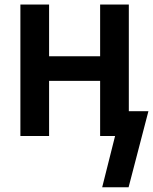

<svg xmlns="http://www.w3.org/2000/svg" viewBox="-20 -583 656 823"><path d="M67.4 0V-563.5H190.4V-341.8H409.2V-563.5H532.2V0H409.2V-236.3H190.4V0ZM418 219.7 500 -106.4H616.2L531.2 219.7Z"/></svg>

Font: Gothic A1
Style: Bold
Weight: 700
Version: Version 2.50